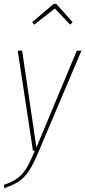

<svg xmlns="http://www.w3.org/2000/svg" viewBox="-33 -782 443 997"><path d="M169 2Q141 69 118.5 103.5Q96 138 67.5 158Q39 178 -11 195L-13 178Q32 163 58.5 143Q85 123 104.5 91Q124 59 148 0H138L59 -519H82L156 -16L366 -519H390ZM145 -654 134 -667 246 -762H259L344 -667L331 -654L252 -738Z"/></svg>

Font: Fira Sans Extra Condensed Thin
Style: Italic
Weight: 250
Width: 3
Italic angle: -8°
Designer: Carrois Corporate & Edenspiekermann AG
Foundry: Carrois Corporate GbR & Edenspiekermann AG
Version: Version 4.203